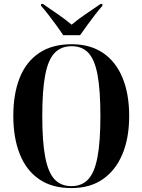

<svg xmlns="http://www.w3.org/2000/svg" viewBox="-20 -951 728 981"><path d="M345 10Q245 10 179 -36Q113 -82 80.5 -165Q48 -248 48 -359Q48 -471 80.5 -553Q113 -635 179.5 -680Q246 -725 346 -725Q441 -725 506.5 -680.5Q572 -636 606 -553.5Q640 -471 640 -358Q640 -246 605.5 -163.5Q571 -81 505.5 -35.5Q440 10 345 10ZM345 0Q398 0 430.5 -34.5Q463 -69 478 -148Q493 -227 493 -358Q493 -490 478.5 -568Q464 -646 432 -680.5Q400 -715 346 -715Q292 -715 259 -680.5Q226 -646 211 -568Q196 -490 196 -358Q196 -227 211 -148.5Q226 -70 258.5 -35Q291 0 345 0ZM303 -771Q288 -794 268 -821.5Q248 -849 227.5 -875.5Q207 -902 190 -921V-931H199Q229 -910 271 -881.5Q313 -853 346 -825Q379 -853 421.5 -881.5Q464 -910 494 -931H503V-921Q486 -902 465.5 -875.5Q445 -849 425 -821.5Q405 -794 389 -771Z"/></svg>

Font: Noto Serif Display Condensed
Style: Bold
Weight: 700
Width: 3
Designer: Monotype Design Team
Foundry: Monotype Imaging Inc.
Version: Version 2.009